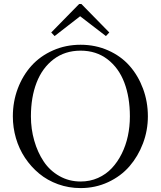

<svg xmlns="http://www.w3.org/2000/svg" viewBox="-20 -939 812 970"><path d="M387.2 11.2Q327.1 11.2 273.2 -8.3Q219.2 -27.8 178 -62Q136.7 -96.2 106.4 -141.6Q76.2 -187 60.5 -241Q44.9 -294.9 44.9 -351.1Q44.9 -425.3 69.8 -491.5Q94.7 -557.6 138.9 -606.7Q183.1 -655.8 247.6 -684.3Q312 -712.9 387.2 -712.9Q462.4 -712.9 526.6 -684.3Q590.8 -655.8 634.3 -606.7Q677.7 -557.6 702.4 -491.5Q727.1 -425.3 727.1 -351.1Q727.1 -280.3 702.4 -214.8Q677.7 -149.4 634.3 -99.1Q590.8 -48.8 526.4 -18.8Q461.9 11.2 387.2 11.2ZM136.2 -351.1Q136.2 -287.1 153.1 -228.3Q169.9 -169.4 200.7 -123.3Q231.4 -77.1 280 -49.6Q328.6 -22 387.2 -22Q434.6 -22 475.1 -40Q515.6 -58.1 544.9 -89.4Q574.2 -120.6 595 -162.4Q615.7 -204.1 626 -252Q636.2 -299.8 636.2 -351.1Q636.2 -447.3 608.2 -521.5Q580.1 -595.7 523.2 -639.4Q466.3 -683.1 387.2 -683.1Q308.1 -683.1 250.7 -639.4Q193.4 -595.7 164.8 -521.5Q136.2 -447.3 136.2 -351.1ZM238.8 -774.9 255.9 -756.8 384.8 -856.9 515.1 -756.8 532.2 -774.9 391.1 -918.9H379.9Z"/></svg>

Font: Ortica Linear Light
Style: Regular
Weight: 300
Designer: Benedetta Bovani
Foundry: Collletttivo
Version: Version 2.000;Glyphs 3.1.2 (3151)